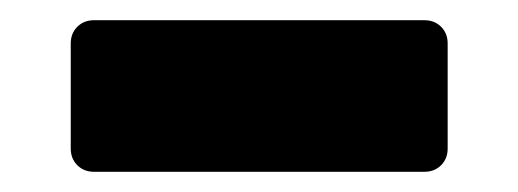

<svg xmlns="http://www.w3.org/2000/svg" viewBox="-20 -765 513 190"><path d="M73 -595Q63 -595 56.5 -601.5Q50 -608 50 -618V-722Q50 -732 56.5 -738.5Q63 -745 73 -745H400Q410 -745 416.5 -738.5Q423 -732 423 -722V-618Q423 -608 416.5 -601.5Q410 -595 400 -595Z"/></svg>

Font: Rubik Black
Style: Regular
Weight: 900
Designer: Hubert and Fischer
Foundry: Hubert and Fischer
Version: Version 2.300;gftools[0.9.30]